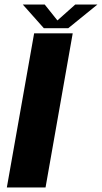

<svg xmlns="http://www.w3.org/2000/svg" viewBox="-20 -821 446 841"><path d="M10 0H179.5L298.5 -675H129.5ZM172 -697.5H279L406.5 -801H309.5L231.5 -731.5L176 -801H80Z"/></svg>

Font: Anybody UltraCondensed Thin
Style: Bold Italic
Weight: 700
Italic angle: -10°
Version: Version 1.111